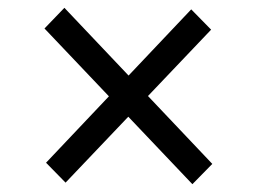

<svg xmlns="http://www.w3.org/2000/svg" viewBox="-20 -516 658 492"><path d="M148 -48 98 -99 470 -492 521 -440ZM473 -44 94 -443 145 -496 524 -96Z"/></svg>

Font: TikTok Sans 24pt
Style: Regular
Weight: 400
Version: Version 4.000